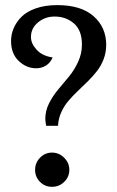

<svg xmlns="http://www.w3.org/2000/svg" viewBox="-20 -720 455 745"><path d="M392.1 -545.9Q392.1 -516.6 382.1 -490.5Q372.1 -464.4 356.2 -444.1Q340.3 -423.8 320.8 -404.5Q301.3 -385.3 281.5 -366.5Q261.7 -347.7 245.1 -328.1Q228.5 -308.6 217.5 -283.9Q206.5 -259.3 205.1 -231.9H159.2Q155.8 -249 155.8 -259.8Q155.8 -290 170.4 -319.1Q185.1 -348.1 205.8 -372.8Q226.6 -397.5 247.6 -422.9Q268.6 -448.2 283.2 -480.2Q297.9 -512.2 297.9 -546.9Q297.9 -602.5 266.8 -629.2Q235.8 -655.8 191.9 -655.8Q155.3 -655.8 127.7 -633.3Q100.1 -610.8 100.1 -576.2Q100.1 -551.3 122.1 -527.1Q144 -502.9 184.1 -497.1Q175.8 -476.6 158.7 -465.8Q141.6 -455.1 120.1 -455.1Q82.5 -455.1 52.7 -483.4Q22.9 -511.7 22.9 -561Q22.9 -585.9 32.7 -609.6Q42.5 -633.3 62.7 -654.1Q83 -674.8 118.9 -687.5Q154.8 -700.2 202.1 -700.2Q294.4 -700.2 343.3 -657Q392.1 -613.8 392.1 -545.9ZM116.2 -61Q116.2 -88.4 135.5 -108.2Q154.8 -127.9 182.1 -127.9Q209 -127.9 229 -107.9Q249 -87.9 249 -61Q249 -33.7 229.2 -14.4Q209.5 4.9 182.1 4.9Q154.3 4.9 135.3 -14.2Q116.2 -33.2 116.2 -61Z"/></svg>

Font: Lobster Two
Style: Regular
Weight: 400
Designer: Pablo Impallari
Foundry: Pablo Impallari. www.impallari.com
Version: Version 1.006